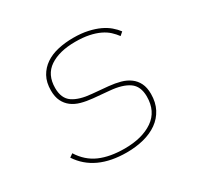

<svg xmlns="http://www.w3.org/2000/svg" viewBox="-122 -669 844 822"><g transform="rotate(-30 300.0 -258.0)"><path d="M285 12Q130 12 63 -90L80 -102Q112 -51 162.5 -29Q213 -7 285 -7Q372 -7 425 -43.5Q478 -80 478 -153Q478 -204 445.5 -226.5Q413 -249 353 -254L275 -261Q244 -264 218.5 -271Q193 -278 174.5 -292Q156 -306 145.5 -327.5Q135 -349 135 -380Q135 -420 150.5 -448Q166 -476 192.5 -494Q219 -512 254.5 -520Q290 -528 330 -528Q370 -528 401.5 -521Q433 -514 456.5 -503Q480 -492 497 -477.5Q514 -463 526 -447L510 -433Q499 -448 484 -462Q469 -476 447 -486.5Q425 -497 396 -503Q367 -509 329 -509Q250 -509 203 -477.5Q156 -446 156 -380Q156 -329 188 -307Q220 -285 280 -280L358 -273Q389 -270 414.5 -263Q440 -256 459 -242Q478 -228 488.5 -206.5Q499 -185 499 -154Q499 -112 482.5 -80.5Q466 -49 437 -28.5Q408 -8 369 2Q330 12 285 12Z"/></g></svg>

Font: IBM Plex Mono Thin
Style: Italic
Weight: 100
Italic angle: -9°
Monospace: yes
Designer: Mike Abbink, Paul van der Laan, Pieter van Rosmalen
Foundry: Bold Monday
Version: Version 2.3